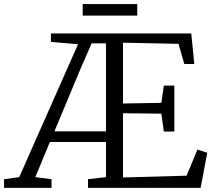

<svg xmlns="http://www.w3.org/2000/svg" viewBox="-50 -904 1026 924"><path d="M-30.5 0V-41.5L42.5 -51.5L325.5 -691L195 -702.5V-743H870.5L885 -596H837L809 -693L542 -698.5V-406L726.5 -409L738.5 -492H789V-271H738.5L726.5 -357L542 -359V-50L848 -58.5L900 -184L947.5 -169L915.5 0H373.5V-41.5L460 -51.5V-220.5H190L120 -51.5L198 -41.5V0ZM212 -272H460V-695.5H391L335 -567ZM610.5 -884.5V-829H348V-884.5Z"/></svg>

Font: Merriweather 20pt Light
Style: Regular
Weight: 300
Version: Version 2.100